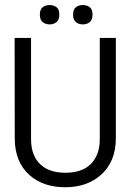

<svg xmlns="http://www.w3.org/2000/svg" viewBox="-20 -747 527 776"><path d="M448.2 -188.5Q448.2 -93.3 387.7 -40Q331.5 9.8 243.7 9.8Q154.8 9.8 99.6 -39.1Q39.6 -92.3 39.6 -188.5L39.1 -593.8H105.5V-184.6Q105.5 -115.7 146 -80.1Q181.2 -48.8 243.7 -48.8Q341.3 -48.8 372.1 -122.1Q383.3 -147.9 383.3 -184.6V-593.8H448.2ZM354 -688Q354 -666.5 342.5 -657.5Q331.1 -648.4 314.9 -648.4Q298.3 -648.4 286.9 -657.5Q275.4 -666.5 275.4 -688Q275.4 -709.5 286.9 -718Q298.3 -726.6 314.9 -726.6Q331.1 -726.6 342.5 -718Q354 -709.5 354 -688ZM219.7 -688Q219.7 -666.5 208.3 -657.5Q196.8 -648.4 180.7 -648.4Q164.1 -648.4 152.6 -657.5Q141.1 -666.5 141.1 -688Q141.1 -709.5 152.6 -718Q164.1 -726.6 180.7 -726.6Q196.8 -726.6 208.3 -718Q219.7 -709.5 219.7 -688Z"/></svg>

Font: Meera
Style: Regular
Weight: 400
Designer: Hussain KH and Suresh P for Swathanthra Malayalam Computing (SMC)
Version: 7.0.0+20160512